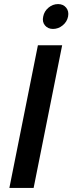

<svg xmlns="http://www.w3.org/2000/svg" viewBox="-20 -922 355 942"><path d="M166 -700H285L145 0H26ZM240 -780Q215 -780 200.5 -797.5Q186 -815 192 -841Q197 -867 218 -884.5Q239 -902 265 -902Q290 -902 304.5 -884.5Q319 -867 314 -841Q309 -815 287.5 -797.5Q266 -780 240 -780Z"/></svg>

Font: Albert Sans SemiBold
Style: Italic
Weight: 600
Italic angle: -11.25°
Designer: Andreas Rasmussen
Foundry: a.Foundry
Version: Version 1.025